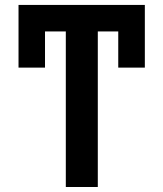

<svg xmlns="http://www.w3.org/2000/svg" viewBox="-20 -747 653 767"><path d="M558.6 -727.3H54V-476.9H159.8V-621.4H242.9V0H370.7V-621.4H452.4V-476.9H558.6Z"/></svg>

Font: Margiela Sans Semi Bold
Style: Regular
Weight: 600
Designer: Stefan Endress, Andreas Faust
Version: Version 1.100;FEAKit 1.0